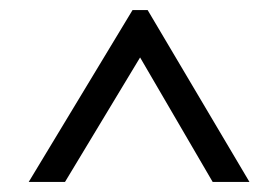

<svg xmlns="http://www.w3.org/2000/svg" viewBox="-20 -693 552 381"><path d="M258 -579 109 -332H37L243 -673H273L475 -332H402Z"/></svg>

Font: Cardo
Style: Regular
Weight: 400
Designer: David J. Perry
Foundry: David J. Perry
Version: Version 1.0451